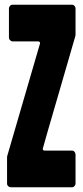

<svg xmlns="http://www.w3.org/2000/svg" viewBox="-20 -796 352 816"><path d="M150 -611Q151 -614 149 -617Q147 -620 143 -620H34Q28 -620 23 -625Q18 -630 18 -637V-760Q18 -766 22.5 -771Q27 -776 34 -776H285Q292 -776 296.5 -771Q301 -766 301 -760V-647Q301 -645 300 -642Q297 -630 234.5 -416Q172 -202 162 -165Q161 -162 163 -159Q165 -156 169 -156H285Q292 -156 296.5 -151Q301 -146 301 -139V-16Q301 -10 296.5 -5Q292 0 285 0H27Q20 0 15 -4.5Q10 -9 10 -16V-129Q10 -131 11 -134Q100 -440 150 -611Z"/></svg>

Font: Grith.
Style: Regular
Weight: 400
Designer: Yosi Nasution
Version: Version 1.000;hotconv 1.0.109;makeotfexe 2.5.65596